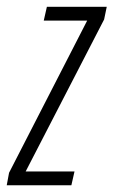

<svg xmlns="http://www.w3.org/2000/svg" viewBox="-22 -550 337 570"><path d="M-2 0 4.9 -37.1 236.8 -488.8H107.9L117.2 -529.8H294.9L287.1 -492.2L54.2 -41H199.2L189.9 0Z"/></svg>

Font: Open Sans Hebrew Condensed Light
Style: Italic
Weight: 300
Width: 3
Italic angle: -12°
Foundry: Ascender Corporation, Yanek Iontef
Version: Version 2.001;PS 002.001;hotconv 1.0.70;makeotf.lib2.5.58329